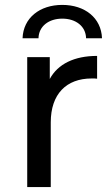

<svg xmlns="http://www.w3.org/2000/svg" viewBox="-20 -763 450 783"><path d="M187 0V-264C187 -379 250 -443 354 -443C363 -443 371 -443 376 -442V-535C283 -535 216 -502 183 -441V-530H91V0ZM72 -607H137C138 -656 179 -687 234 -687C289 -687 330 -656 331 -607H396C393 -690 326 -743 234 -743C142 -743 75 -690 72 -607Z"/></svg>

Font: Malon Grotesk Med
Style: Regular
Weight: 500
Designer: Julieta Ulanovsky
Foundry: Julieta Ulanovsky
Version: Version 7.200